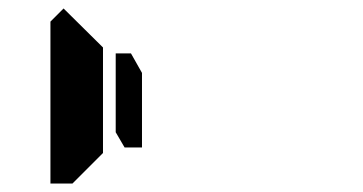

<svg xmlns="http://www.w3.org/2000/svg" viewBox="-20 -956 856 453"><path d="M154 -526 151 -523H99V-905L130 -936L223 -844V-698V-608V-595ZM253 -644V-830H289L315 -784V-608H274Z"/></svg>

Font: DSEG14 Classic Mini
Style: Bold
Weight: 700
Designer: Keshikan(Twitter:@keshinomi_88pro)
Version: Version 0.46